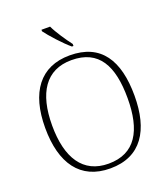

<svg xmlns="http://www.w3.org/2000/svg" viewBox="-166 -1048 1029 1174"><g transform="rotate(-20 349.0 -460.5)"><path d="M382 -771H392V-784C363 -822 319 -886 298 -931H242V-921C267 -886 338 -807 382 -771ZM349 10C551 10 639 -135 639 -358C639 -588 553 -725 350 -725C157 -725 58 -589 58 -359C58 -128 154 10 349 10ZM349 -21C183 -21 103 -147 103 -358C103 -569 183 -694 350 -694C528 -694 594 -569 594 -358C594 -148 523 -21 349 -21Z"/></g></svg>

Font: Noto Serif Telugu ExtraLight
Style: Regular
Weight: 200
Designer: Jelle Bosma - Monotype Design Team
Foundry: Monotype Imaging Inc.
Version: Version 2.005